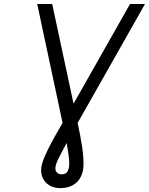

<svg xmlns="http://www.w3.org/2000/svg" viewBox="-20 -720 746 962"><path d="M282.5 222.5Q239 222.5 212.5 197.2Q186 172 186 131.5Q186 106.5 202.5 67.5Q219 28.5 243.8 -16.5Q268.5 -61.5 293.5 -104L166.5 -700H241.5L348.5 -200.5L631.5 -700H706.5L369 -104Q383 -39 390.8 11.2Q398.5 61.5 398.5 99.5Q398.5 159 367 190.8Q335.5 222.5 282.5 222.5ZM288 153.5Q310.5 153.5 318.8 138.2Q327 123 327 101.5Q327 82.5 323.5 56Q320 29.5 314 -3.5Q290.5 39.5 274 72.5Q257.5 105.5 257.5 123Q257.5 138 266.8 145.8Q276 153.5 288 153.5Z"/></svg>

Font: Overpass Light
Style: Italic
Weight: 300
Italic angle: -10°
Designer: Delve Withrington, Dave Bailey, Thomas Jockin
Foundry: Delve Fonts LLC
Version: Version 4.000; ttfautohint (v1.8.3)